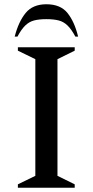

<svg xmlns="http://www.w3.org/2000/svg" viewBox="-20 -882 435 902"><path d="M64 0V-16L146 -56V-604L64 -644V-660H331V-644L250 -604V-56L331 -16V0ZM49 -710Q67 -780 100.5 -821Q134 -862 198 -862Q264 -862 297 -821Q330 -780 347 -710H334Q316 -744 297.5 -762Q279 -780 255.5 -786Q232 -792 198 -792Q164 -792 140.5 -786Q117 -780 98.5 -762Q80 -744 62 -710Z"/></svg>

Font: Spectral Medium
Style: Regular
Weight: 500
Designer: Jean-Baptiste Levee
Foundry: Production Type
Version: Version 2.001